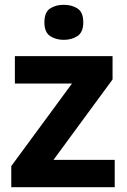

<svg xmlns="http://www.w3.org/2000/svg" viewBox="-20 -780 528 800"><path d="M458 0H27V-88L280 -432H42V-546H449V-449L203 -114H458ZM246 -760Q279 -760 303 -744.5Q327 -729 327 -687Q327 -646 303 -630Q279 -614 246 -614Q212 -614 188.5 -630Q165 -646 165 -687Q165 -729 188.5 -744.5Q212 -760 246 -760Z"/></svg>

Font: Noto Sans
Style: Bold
Weight: 700
Designer: Monotype Design Team
Foundry: Monotype Imaging Inc.
Version: Version 2.000;GOOG;noto-source:20170915:90ef993387c0; ttfaut